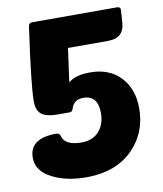

<svg xmlns="http://www.w3.org/2000/svg" viewBox="-81 -776 724 853"><g transform="rotate(-10 280.5 -350.0)"><path d="M88 -22Q20 -56 20 -116Q20 -204 141 -204Q155 -204 159 -192Q170 -146 246 -146Q301 -146 330 -184Q353 -215 353 -260Q353 -340 287 -340Q245 -340 233 -303Q229 -287 218 -287H163Q108 -287 87 -307Q68 -324 68 -364Q68 -436 105 -695Q107 -710 122 -710H504Q520 -710 520 -696L516 -637Q511 -570 440 -570H259L238 -418Q268 -446 337 -446Q423 -446 474 -392Q524 -338 524 -251Q524 -146 457 -74Q380 10 240 10Q150 10 88 -22Z"/></g></svg>

Font: PoetsenOne
Style: Regular
Weight: 400
Designer: Rodrigo Fuenzalida, Pablo Impallari
Foundry: Pablo Impallari, Rodrigo Fuenzalida
Version: Version 1.000